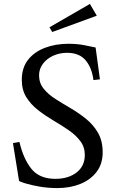

<svg xmlns="http://www.w3.org/2000/svg" viewBox="-20 -944 594 978"><path d="M272 14Q225 14 181.5 6.5Q138 -1 109 -10Q80 -19 77 -23L46 -215L79 -221Q99 -135 140 -84Q181 -33 262 -33Q328 -33 370 -65.5Q412 -98 412 -155Q412 -195 389 -225.5Q366 -256 329.5 -281Q293 -306 251.5 -330.5Q210 -355 173.5 -383.5Q137 -412 114 -449Q91 -486 91 -537Q91 -599 123 -639.5Q155 -680 209 -700.5Q263 -721 328 -721Q374 -721 411 -713.5Q448 -706 467 -702L489 -540L456 -536Q448 -599 416 -637Q384 -675 321 -675Q283 -675 250.5 -660Q218 -645 198.5 -619Q179 -593 179 -560Q179 -521 202.5 -492Q226 -463 263 -439.5Q300 -416 341 -392Q382 -368 419 -338Q456 -308 479.5 -267Q503 -226 503 -168Q503 -109 472 -68.5Q441 -28 389 -7Q337 14 272 14ZM246 -781 232 -805 438 -924 473 -864Z"/></svg>

Font: Joan
Style: Regular
Weight: 400
Designer: Paolo Biagini
Version: Version 1.001; ttfautohint (v1.8.4.7-5d5b);gftools[0.9.30]